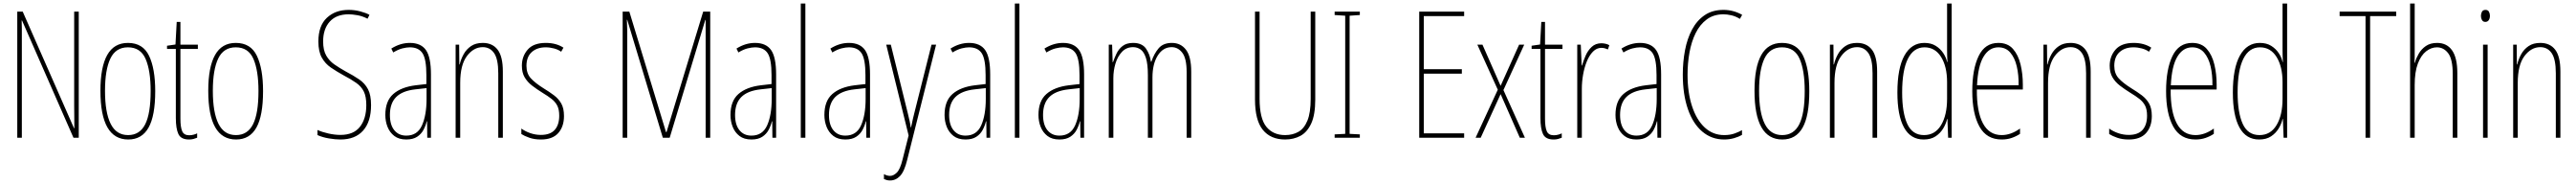

<svg xmlns="http://www.w3.org/2000/svg" viewBox="-20 -846 14621 1042"><path d="M427 -66H397L105 -730H103Q104 -710 104 -683Q104 -656 104 -614V-66H78V-780H109L400 -120H402Q402 -154 401.5 -189.5Q401 -225 401 -247V-780H427Z M861 -330Q861 -190 823 -123Q785 -56 708 -56Q550 -56 550 -332Q550 -466 588.5 -534.5Q627 -603 706 -603Q791 -603 826 -530Q861 -457 861 -330ZM576 -332Q576 -209 608 -145Q640 -81 707 -81Q773 -81 804 -142Q835 -203 835 -331Q835 -446 806.5 -512Q778 -578 706 -578Q637 -578 606.5 -514.5Q576 -451 576 -332Z M1054 -80Q1067 -80 1079.5 -83.5Q1092 -87 1099 -91V-66Q1089 -62 1078 -59Q1067 -56 1053 -56Q1007 -56 992.5 -87Q978 -118 978 -178V-569H928V-587L976 -594L983 -722H1004V-593H1103V-569H1004V-174Q1004 -126 1014 -103Q1024 -80 1054 -80Z M1473 -330Q1473 -190 1435 -123Q1397 -56 1320 -56Q1162 -56 1162 -332Q1162 -466 1200.5 -534.5Q1239 -603 1318 -603Q1403 -603 1438 -530Q1473 -457 1473 -330ZM1188 -332Q1188 -209 1220 -145Q1252 -81 1319 -81Q1385 -81 1416 -142Q1447 -203 1447 -331Q1447 -446 1418.5 -512Q1390 -578 1318 -578Q1249 -578 1218.5 -514.5Q1188 -451 1188 -332Z M2086 -251Q2086 -157 2041 -106.5Q1996 -56 1912 -56Q1884 -56 1847.5 -62Q1811 -68 1782 -81V-110Q1808 -98 1844 -90Q1880 -82 1912 -82Q1987 -82 2023 -128Q2059 -174 2059 -251Q2059 -299 2045 -327.5Q2031 -356 2002 -376.5Q1973 -397 1929 -420Q1891 -441 1858.5 -463Q1826 -485 1806.5 -519.5Q1787 -554 1787 -611Q1787 -700 1835 -745Q1883 -790 1959 -790Q1993 -790 2025 -781.5Q2057 -773 2077 -762L2066 -740Q2037 -755 2008 -760Q1979 -765 1959 -765Q1889 -765 1851.5 -723.5Q1814 -682 1814 -611Q1814 -562 1831.5 -531.5Q1849 -501 1878 -481Q1907 -461 1941 -442Q1987 -418 2019 -396Q2051 -374 2068.5 -341Q2086 -308 2086 -251Z M2306 -603Q2369 -603 2397.5 -562.5Q2426 -522 2426 -424V-66H2405L2404 -159H2402Q2396 -134 2383.5 -110.5Q2371 -87 2347.5 -71.5Q2324 -56 2286 -56Q2244 -56 2218 -76Q2192 -96 2179.5 -127.5Q2167 -159 2167 -195Q2167 -274 2212 -313.5Q2257 -353 2339 -363L2400 -370V-421Q2400 -511 2378 -544.5Q2356 -578 2306 -578Q2288 -578 2264 -572Q2240 -566 2212 -549L2201 -571Q2252 -603 2306 -603ZM2338 -340Q2264 -332 2228.5 -296.5Q2193 -261 2193 -195Q2193 -139 2218 -108.5Q2243 -78 2286 -78Q2349 -78 2375 -136Q2401 -194 2401 -286V-347Z M2720 -603Q2775 -603 2804.5 -564.5Q2834 -526 2834 -441V-66H2808V-431Q2808 -511 2784.5 -545Q2761 -579 2720 -579Q2668 -579 2630 -528.5Q2592 -478 2592 -377V-66H2566V-593H2586L2587 -481H2589Q2596 -511 2611.5 -539Q2627 -567 2653.5 -585Q2680 -603 2720 -603Z M3181 -189Q3181 -129 3148.5 -92.5Q3116 -56 3050 -56Q3013 -56 2984.5 -66Q2956 -76 2939 -87V-118Q2961 -102 2990 -92Q3019 -82 3050 -82Q3103 -82 3128.5 -110.5Q3154 -139 3154 -191Q3154 -226 3143 -247.5Q3132 -269 3111 -285.5Q3090 -302 3060 -320Q3026 -341 2999.5 -361.5Q2973 -382 2957.5 -408.5Q2942 -435 2942 -474Q2942 -527 2975 -565Q3008 -603 3078 -603Q3137 -603 3178 -576L3165 -553Q3149 -565 3125 -571.5Q3101 -578 3077 -578Q3028 -578 2998 -551Q2968 -524 2968 -473Q2968 -430 2992.5 -403Q3017 -376 3065 -346Q3098 -326 3124 -306.5Q3150 -287 3165.5 -260Q3181 -233 3181 -189Z M3742 -66 3540 -734H3538Q3540 -688 3540 -670Q3540 -652 3540 -645V-66H3514V-780H3552L3760 -98H3763L3971 -780H4011V-66H3985V-733H3983L3781 -66Z M4265 -603Q4328 -603 4356.5 -562.5Q4385 -522 4385 -424V-66H4364L4363 -159H4361Q4355 -134 4342.5 -110.5Q4330 -87 4306.5 -71.5Q4283 -56 4245 -56Q4203 -56 4177 -76Q4151 -96 4138.5 -127.5Q4126 -159 4126 -195Q4126 -274 4171 -313.5Q4216 -353 4298 -363L4359 -370V-421Q4359 -511 4337 -544.5Q4315 -578 4265 -578Q4247 -578 4223 -572Q4199 -566 4171 -549L4160 -571Q4211 -603 4265 -603ZM4297 -340Q4223 -332 4187.5 -296.5Q4152 -261 4152 -195Q4152 -139 4177 -108.5Q4202 -78 4245 -78Q4308 -78 4334 -136Q4360 -194 4360 -286V-347Z M4551 -66H4525V-826H4551Z M4798 -603Q4861 -603 4889.5 -562.5Q4918 -522 4918 -424V-66H4897L4896 -159H4894Q4888 -134 4875.5 -110.5Q4863 -87 4839.5 -71.5Q4816 -56 4778 -56Q4736 -56 4710 -76Q4684 -96 4671.5 -127.5Q4659 -159 4659 -195Q4659 -274 4704 -313.5Q4749 -353 4831 -363L4892 -370V-421Q4892 -511 4870 -544.5Q4848 -578 4798 -578Q4780 -578 4756 -572Q4732 -566 4704 -549L4693 -571Q4744 -603 4798 -603ZM4830 -340Q4756 -332 4720.5 -296.5Q4685 -261 4685 -195Q4685 -139 4710 -108.5Q4735 -78 4778 -78Q4841 -78 4867 -136Q4893 -194 4893 -286V-347Z M5010 -593H5036L5132 -206Q5140 -174 5143 -159.5Q5146 -145 5147 -138.5Q5148 -132 5149 -125H5151Q5157 -155 5161.5 -173.5Q5166 -192 5170 -208L5267 -593H5293L5129 59Q5113 125 5088.5 150.5Q5064 176 5032 176Q5022 176 5014 174Q5006 172 4997 168V140Q5014 150 5032 150Q5051 150 5070 131.5Q5089 113 5103 56L5137 -79Z M5480 -603Q5543 -603 5571.5 -562.5Q5600 -522 5600 -424V-66H5579L5578 -159H5576Q5570 -134 5557.5 -110.5Q5545 -87 5521.5 -71.5Q5498 -56 5460 -56Q5418 -56 5392 -76Q5366 -96 5353.5 -127.5Q5341 -159 5341 -195Q5341 -274 5386 -313.5Q5431 -353 5513 -363L5574 -370V-421Q5574 -511 5552 -544.5Q5530 -578 5480 -578Q5462 -578 5438 -572Q5414 -566 5386 -549L5375 -571Q5426 -603 5480 -603ZM5512 -340Q5438 -332 5402.5 -296.5Q5367 -261 5367 -195Q5367 -139 5392 -108.5Q5417 -78 5460 -78Q5523 -78 5549 -136Q5575 -194 5575 -286V-347Z M5766 -66H5740V-826H5766Z M6013 -603Q6076 -603 6104.5 -562.5Q6133 -522 6133 -424V-66H6112L6111 -159H6109Q6103 -134 6090.5 -110.5Q6078 -87 6054.5 -71.5Q6031 -56 5993 -56Q5951 -56 5925 -76Q5899 -96 5886.5 -127.5Q5874 -159 5874 -195Q5874 -274 5919 -313.5Q5964 -353 6046 -363L6107 -370V-421Q6107 -511 6085 -544.5Q6063 -578 6013 -578Q5995 -578 5971 -572Q5947 -566 5919 -549L5908 -571Q5959 -603 6013 -603ZM6045 -340Q5971 -332 5935.5 -296.5Q5900 -261 5900 -195Q5900 -139 5925 -108.5Q5950 -78 5993 -78Q6056 -78 6082 -136Q6108 -194 6108 -286V-347Z M6631 -603Q6682 -603 6711.5 -564Q6741 -525 6741 -440V-66H6715V-438Q6715 -515 6690.5 -547Q6666 -579 6630 -579Q6581 -579 6551 -531.5Q6521 -484 6521 -407V-66H6495V-421Q6495 -483 6484 -517.5Q6473 -552 6454 -565.5Q6435 -579 6411 -579Q6373 -579 6348 -552.5Q6323 -526 6311 -486Q6299 -446 6299 -403V-66H6273V-593H6292L6295 -494H6297Q6305 -517 6317 -542.5Q6329 -568 6351.5 -585.5Q6374 -603 6411 -603Q6462 -603 6484.5 -570.5Q6507 -538 6512 -497H6515Q6530 -542 6556 -572.5Q6582 -603 6631 -603Z M7445 -283Q7445 -196 7422 -146.5Q7399 -97 7360.5 -76.5Q7322 -56 7274 -56Q7192 -56 7147.5 -110.5Q7103 -165 7103 -283V-780H7129V-287Q7129 -175 7167.5 -128Q7206 -81 7274 -81Q7317 -81 7349.5 -99.5Q7382 -118 7400.5 -163Q7419 -208 7419 -287V-780H7445Z M7698 -66H7555V-85L7615 -88V-757L7555 -761V-780H7698V-761L7640 -757V-88L7698 -85Z M8290 -66H8035V-780H8290V-755H8061V-454H8277V-429H8061V-91H8290Z M8481 -338 8365 -593H8394L8497 -360L8602 -593H8631L8513 -336L8635 -66H8606L8497 -313L8384 -66H8355Z M8799 -80Q8812 -80 8824.5 -83.5Q8837 -87 8844 -91V-66Q8834 -62 8823 -59Q8812 -56 8798 -56Q8752 -56 8737.5 -87Q8723 -118 8723 -178V-569H8673V-587L8721 -594L8728 -722H8749V-593H8848V-569H8749V-174Q8749 -126 8759 -103Q8769 -80 8799 -80Z M9069 -601Q9079 -601 9091.5 -598.5Q9104 -596 9114 -590L9106 -566Q9100 -569 9090 -572Q9080 -575 9069 -575Q9042 -575 9021 -553.5Q9000 -532 8986 -497.5Q8972 -463 8965 -422.5Q8958 -382 8958 -343V-66H8932V-593H8952L8957 -475H8959Q8967 -502 8979.5 -531Q8992 -560 9014 -580.5Q9036 -601 9069 -601Z M9288 -603Q9351 -603 9379.5 -562.5Q9408 -522 9408 -424V-66H9387L9386 -159H9384Q9378 -134 9365.5 -110.5Q9353 -87 9329.5 -71.5Q9306 -56 9268 -56Q9226 -56 9200 -76Q9174 -96 9161.5 -127.5Q9149 -159 9149 -195Q9149 -274 9194 -313.5Q9239 -353 9321 -363L9382 -370V-421Q9382 -511 9360 -544.5Q9338 -578 9288 -578Q9270 -578 9246 -572Q9222 -566 9194 -549L9183 -571Q9234 -603 9288 -603ZM9320 -340Q9246 -332 9210.5 -296.5Q9175 -261 9175 -195Q9175 -139 9200 -108.5Q9225 -78 9268 -78Q9331 -78 9357 -136Q9383 -194 9383 -286V-347Z M9762 -765Q9706 -765 9667 -736Q9628 -707 9604 -658.5Q9580 -610 9569 -549Q9558 -488 9558 -423Q9558 -322 9583.5 -244.5Q9609 -167 9655.5 -124Q9702 -81 9766 -81Q9800 -81 9826 -90.5Q9852 -100 9867 -109V-82Q9848 -71 9821.5 -63.5Q9795 -56 9766 -56Q9695 -56 9642 -100.5Q9589 -145 9560 -228Q9531 -311 9531 -424Q9531 -495 9543.5 -561Q9556 -627 9583.5 -678.5Q9611 -730 9655 -760Q9699 -790 9762 -790Q9818 -790 9868 -762L9855 -739Q9831 -754 9806.5 -759.5Q9782 -765 9762 -765Z M10249 -330Q10249 -190 10211 -123Q10173 -56 10096 -56Q9938 -56 9938 -332Q9938 -466 9976.5 -534.5Q10015 -603 10094 -603Q10179 -603 10214 -530Q10249 -457 10249 -330ZM9964 -332Q9964 -209 9996 -145Q10028 -81 10095 -81Q10161 -81 10192 -142Q10223 -203 10223 -331Q10223 -446 10194.5 -512Q10166 -578 10094 -578Q10025 -578 9994.5 -514.5Q9964 -451 9964 -332Z M10520 -603Q10575 -603 10604.5 -564.5Q10634 -526 10634 -441V-66H10608V-431Q10608 -511 10584.5 -545Q10561 -579 10520 -579Q10468 -579 10430 -528.5Q10392 -478 10392 -377V-66H10366V-593H10386L10387 -481H10389Q10396 -511 10411.5 -539Q10427 -567 10453.5 -585Q10480 -603 10520 -603Z M10898 -56Q10824 -56 10786.5 -124Q10749 -192 10749 -322Q10749 -460 10789 -531.5Q10829 -603 10902 -603Q10940 -603 10966.5 -586.5Q10993 -570 11009.5 -545Q11026 -520 11031 -495H11033Q11032 -514 11031.5 -530.5Q11031 -547 11031 -563V-826H11057V-66H11037L11033 -172H11031Q11025 -145 11009 -118.5Q10993 -92 10966 -74Q10939 -56 10898 -56ZM10900 -81Q10963 -81 10997 -137.5Q11031 -194 11031 -287V-381Q11031 -469 10997 -523.5Q10963 -578 10903 -578Q10841 -578 10808.5 -513Q10776 -448 10776 -322Q10776 -208 10805 -144.5Q10834 -81 10900 -81Z M11322 -603Q11375 -603 11405 -569Q11435 -535 11448 -481Q11461 -427 11461 -367V-339H11200Q11199 -214 11234.5 -147.5Q11270 -81 11341 -81Q11393 -81 11445 -118V-88Q11424 -74 11398 -65Q11372 -56 11341 -56Q11255 -56 11214.5 -129.5Q11174 -203 11174 -330Q11174 -454 11210 -528.5Q11246 -603 11322 -603ZM11322 -578Q11270 -578 11238 -525Q11206 -472 11201 -363H11437Q11438 -422 11426.5 -470.5Q11415 -519 11389.5 -548.5Q11364 -578 11322 -578Z M11732 -603Q11787 -603 11816.5 -564.5Q11846 -526 11846 -441V-66H11820V-431Q11820 -511 11796.5 -545Q11773 -579 11732 -579Q11680 -579 11642 -528.5Q11604 -478 11604 -377V-66H11578V-593H11598L11599 -481H11601Q11608 -511 11623.5 -539Q11639 -567 11665.5 -585Q11692 -603 11732 -603Z M12193 -189Q12193 -129 12160.5 -92.5Q12128 -56 12062 -56Q12025 -56 11996.5 -66Q11968 -76 11951 -87V-118Q11973 -102 12002 -92Q12031 -82 12062 -82Q12115 -82 12140.5 -110.5Q12166 -139 12166 -191Q12166 -226 12155 -247.5Q12144 -269 12123 -285.5Q12102 -302 12072 -320Q12038 -341 12011.5 -361.5Q11985 -382 11969.5 -408.5Q11954 -435 11954 -474Q11954 -527 11987 -565Q12020 -603 12090 -603Q12149 -603 12190 -576L12177 -553Q12161 -565 12137 -571.5Q12113 -578 12089 -578Q12040 -578 12010 -551Q11980 -524 11980 -473Q11980 -430 12004.5 -403Q12029 -376 12077 -346Q12110 -326 12136 -306.5Q12162 -287 12177.5 -260Q12193 -233 12193 -189Z M12422 -603Q12475 -603 12505 -569Q12535 -535 12548 -481Q12561 -427 12561 -367V-339H12300Q12299 -214 12334.5 -147.5Q12370 -81 12441 -81Q12493 -81 12545 -118V-88Q12524 -74 12498 -65Q12472 -56 12441 -56Q12355 -56 12314.5 -129.5Q12274 -203 12274 -330Q12274 -454 12310 -528.5Q12346 -603 12422 -603ZM12422 -578Q12370 -578 12338 -525Q12306 -472 12301 -363H12537Q12538 -422 12526.5 -470.5Q12515 -519 12489.5 -548.5Q12464 -578 12422 -578Z M12802 -56Q12728 -56 12690.5 -124Q12653 -192 12653 -322Q12653 -460 12693 -531.5Q12733 -603 12806 -603Q12844 -603 12870.5 -586.5Q12897 -570 12913.5 -545Q12930 -520 12935 -495H12937Q12936 -514 12935.5 -530.5Q12935 -547 12935 -563V-826H12961V-66H12941L12937 -172H12935Q12929 -145 12913 -118.5Q12897 -92 12870 -74Q12843 -56 12802 -56ZM12804 -81Q12867 -81 12901 -137.5Q12935 -194 12935 -287V-381Q12935 -469 12901 -523.5Q12867 -578 12807 -578Q12745 -578 12712.5 -513Q12680 -448 12680 -322Q12680 -208 12709 -144.5Q12738 -81 12804 -81Z M13432 -66H13406V-755H13259V-780H13580V-755H13432Z M13685 -558Q13685 -535 13685 -521Q13685 -507 13683 -490H13685Q13693 -516 13708 -542Q13723 -568 13748.5 -585.5Q13774 -603 13812 -603Q13868 -603 13897.5 -560.5Q13927 -518 13927 -432V-66H13901V-426Q13901 -510 13875.5 -544Q13850 -578 13811 -578Q13779 -578 13750 -555.5Q13721 -533 13703 -486Q13685 -439 13685 -364V-66H13659V-826H13685Z M14087 -790Q14101 -790 14106.5 -779.5Q14112 -769 14112 -757Q14112 -741 14105 -731.5Q14098 -722 14086 -722Q14073 -722 14067 -732.5Q14061 -743 14061 -756Q14061 -768 14066.5 -779Q14072 -790 14087 -790ZM14099 -593V-66H14073V-593Z M14398 -603Q14453 -603 14482.5 -564.5Q14512 -526 14512 -441V-66H14486V-431Q14486 -511 14462.5 -545Q14439 -579 14398 -579Q14346 -579 14308 -528.5Q14270 -478 14270 -377V-66H14244V-593H14264L14265 -481H14267Q14274 -511 14289.5 -539Q14305 -567 14331.5 -585Q14358 -603 14398 -603Z"/></svg>

Font: Noto Sans Malayalam UI ExtraCondensed Thin
Style: Regular
Weight: 100
Width: 2
Designer: Jelle Bosma - Monotype Design Team
Foundry: Monotype Imaging Inc.
Version: Version 2.104; ttfautohint (v1.8.4.7-5d5b)